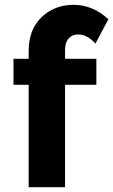

<svg xmlns="http://www.w3.org/2000/svg" viewBox="-20 -777 470 797"><path d="M250 -569V-533H380V-425H250V0H99V-425H36V-533H99V-566Q99 -654 152.5 -705.5Q206 -757 285.5 -757Q365 -757 430 -697L376 -596Q343 -634 303 -634Q280 -634 265 -617.5Q250 -601 250 -569Z"/></svg>

Font: Montreal
Style: Bold
Weight: 700
Designer: Julieta Ulanovsky, usr_local_share
Foundry: Julieta Ulanovsky, usr_local_share
Version: Version 2.001